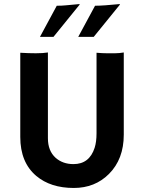

<svg xmlns="http://www.w3.org/2000/svg" viewBox="-20 -911 708 943"><path d="M454.1 -651.9Q484.4 -649.4 504.4 -649.4H544.9Q565.4 -649.4 587.9 -653.3V-249.5Q587.9 -129.4 515.1 -56.6Q446.3 12.2 342.3 12.2Q228.5 12.2 158.2 -46.9Q79.6 -113.3 79.6 -238.3V-651.9Q120.1 -649.4 156 -649.4Q191.9 -649.4 215.3 -653.3V-231.9Q215.3 -170.4 252.9 -136.2Q288.1 -105 340.8 -105Q418.9 -105 444.8 -185.1Q454.1 -213.9 454.1 -256.3ZM446.8 -882.8Q485.8 -882.8 568.8 -891.1L568.4 -887.7L440.4 -730H364.3ZM258.8 -882.8Q284.2 -882.8 302.7 -884.8L371.1 -891.1L370.6 -887.7L242.7 -730H176.3Z"/></svg>

Font: HammersmithOne
Style: Regular
Weight: 400
Designer: Nicole Fally
Foundry: Nicole Fally
Version: Version 1.003